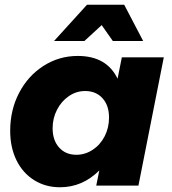

<svg xmlns="http://www.w3.org/2000/svg" viewBox="-20 -783 726 810"><path d="M23 -231Q23 -319 60.5 -391Q98 -463 163.5 -505Q229 -547 308 -547Q430 -547 476 -451L494 -541H671L564 0H386L399 -64Q328 7 233 7Q172 7 124 -23Q76 -53 49.5 -107Q23 -161 23 -231ZM440 -287Q440 -338 412.5 -368.5Q385 -399 339 -399Q302 -399 270.5 -377.5Q239 -356 220.5 -320Q202 -284 202 -242Q202 -191 229.5 -160.5Q257 -130 302 -130Q339 -130 371 -151Q403 -172 421.5 -208Q440 -244 440 -287ZM584 -610H456L409 -677L336 -610H208L347 -763H504Z"/></svg>

Font: Gontserrat
Style: Bold Italic
Weight: 700
Italic angle: -11.3°
Designer: Julieta Ulanovsky
Foundry: Julieta Ulanovsky
Version: Version 6.001